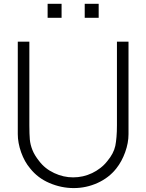

<svg xmlns="http://www.w3.org/2000/svg" viewBox="-20 -968 765 1004"><path d="M302 -948V-875H229V-948ZM496 -948V-875H423V-948ZM652 -266.5Q652 -220.5 634.5 -172Q617 -123.5 588.5 -87.5Q550 -38.5 490.5 -11.5Q431 15.5 365.5 15.5Q300.5 15.5 238.5 -11Q177.5 -37 137.5 -87.5Q108.5 -121.5 90.5 -171.5Q73 -221.5 73 -266.5V-750H133.5V-312.5Q133.5 -288.5 134.2 -270.2Q135 -252 136 -238.5Q138.5 -211.5 149.5 -183.8Q160.5 -156 184.5 -126Q215 -85.5 263.5 -63Q311.5 -40.5 362.5 -40.5Q388.5 -40.5 413.8 -46.2Q439 -52 462 -63Q485 -74 505.2 -89.8Q525.5 -105.5 541.5 -126Q574.5 -165.5 583 -205.5Q587 -225.5 589.2 -252Q591.5 -278.5 591.5 -312.5V-750H652Z"/></svg>

Font: Russisch Sans Light
Style: Regular
Weight: 300
Designer: Michael Sharanda (font) & Cristiano Sobral (main changes)
Foundry: Michael Sharanda
Version: Version 2.00;September 8, 2020;FontCreator 13.0.0.2681 64-bi